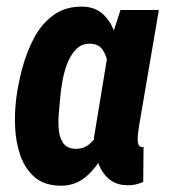

<svg xmlns="http://www.w3.org/2000/svg" viewBox="-20 -559 519 589"><path d="M28.8 -247.1 29.8 -257.3Q35.2 -299.3 48.1 -348.6Q61 -397.9 84.2 -442.1Q107.4 -486.3 144.8 -513.2Q182.1 -540 235.4 -538.6Q271.5 -537.1 294.2 -517.1Q316.9 -497.1 329.3 -465.6Q341.8 -434.1 346.4 -397.7Q351.1 -361.3 351.1 -326.9Q351.1 -292.5 349.6 -267.6L348.1 -250Q341.8 -214.8 329.3 -169.7Q316.9 -124.5 295.4 -83Q273.9 -41.5 241.2 -14.9Q208.5 11.7 163.6 10.7Q113.8 9.3 85 -16.6Q56.2 -42.5 42.5 -82Q28.8 -121.6 26.6 -165.5Q24.4 -209.5 28.8 -247.1ZM164.6 -257.8 163.6 -247.6Q162.1 -231.4 160.2 -207.8Q158.2 -184.1 160.4 -160.4Q162.6 -136.7 173.8 -120.4Q185.1 -104 209.5 -102.5Q234.9 -101.6 252.4 -115.5Q270 -129.4 281.5 -150.9Q293 -172.4 299.6 -196.5Q306.2 -220.7 309.6 -240.7L313 -274.9Q314.5 -289.6 314.5 -314.2Q314.5 -338.9 310.5 -364Q306.6 -389.2 294.7 -406.5Q282.7 -423.8 259.3 -424.8Q231.4 -426.3 213.6 -408Q195.8 -389.6 185.5 -362.1Q175.3 -334.5 170.7 -305.7Q166 -276.9 164.6 -257.8ZM349.6 -528.3H467.3L406.2 -170.4Q405.8 -165.5 404.3 -156Q402.8 -146.5 402.3 -135.3Q401.9 -124 404.5 -116.5Q407.2 -108.9 414.6 -107.9Q416.5 -107.4 417.7 -107.9Q418.9 -108.4 420.4 -108.9L419.4 -1Q407.7 4.4 395.3 7.1Q382.8 9.8 370.1 9.3Q340.8 8.8 321 -4.9Q301.3 -18.6 289.8 -40.3Q278.3 -62 272.9 -87.9Q267.6 -113.8 268.6 -138.7L315.4 -422.9Z"/></svg>

Font: Roboto Condensed
Style: Bold Italic
Weight: 700
Italic angle: -12°
Designer: Christian Robertson
Foundry: Google
Version: Version 3.0